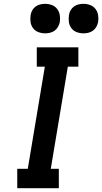

<svg xmlns="http://www.w3.org/2000/svg" viewBox="-20 -982 534 1002"><path d="M70 0V-101H125L214 -634H172V-735H389V-634H334L245 -101H287V0ZM416 -808Q397 -808 380 -814.5Q363 -821 352.5 -835Q342 -849 339.5 -867Q337 -885 340 -904Q342 -917 348.5 -928.5Q355 -940 366 -948Q377 -956 390 -959Q403 -962 416 -962Q434 -962 451 -955.5Q468 -949 478.5 -935Q489 -921 492 -903Q495 -885 492 -866Q489 -853 482.5 -841.5Q476 -830 465 -822Q454 -814 441 -811Q428 -808 416 -808ZM216 -808Q197 -808 180 -814.5Q163 -821 152.5 -835Q142 -849 139.5 -867Q137 -885 140 -904Q142 -917 148.5 -928.5Q155 -940 166 -948Q177 -956 190 -959Q203 -962 216 -962Q234 -962 251 -955.5Q268 -949 278.5 -935Q289 -921 292 -903Q295 -885 292 -866Q289 -853 282.5 -841.5Q276 -830 265 -822Q254 -814 241 -811Q228 -808 216 -808Z"/></svg>

Font: Zed Sans Extended
Style: Bold Italic
Weight: 700
Width: 7
Italic angle: -9°
Designer: Belleve Invis
Foundry: Belleve Invis
Version: Version 1.0.0; ttfautohint (v1.8.4)